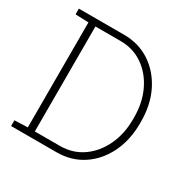

<svg xmlns="http://www.w3.org/2000/svg" viewBox="-160 -859 993 1007"><g transform="rotate(30 336.5 -355.5)"><path d="M35.6 0V-34.7L115.2 -37.6V-673.3L35.6 -676.3V-710.9H115.2H309.6Q398.4 -710.9 467 -665.8Q535.6 -620.6 575 -541.7Q614.3 -462.9 614.3 -360.4V-350.1Q614.3 -248.5 575.4 -169.4Q536.6 -90.3 468.3 -45.2Q399.9 0 310.5 0ZM157.7 -37.6H309.6Q386.2 -37.6 445.3 -78.6Q504.4 -119.6 538.1 -190.4Q571.8 -261.2 571.8 -350.1V-361.8Q571.8 -451.2 538.1 -521.5Q504.4 -591.8 445.3 -632.6Q386.2 -673.3 309.6 -673.3H157.7Z"/></g></svg>

Font: Roboto Slab ExtraLight
Style: Regular
Weight: 250
Designer: Google
Version: Version 2.000; ttfautohint (v1.8.1.43-b0c9)